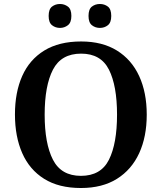

<svg xmlns="http://www.w3.org/2000/svg" viewBox="-20 -933 812 963"><path d="M386 10Q275 10 201.5 -36Q128 -82 91.5 -165Q55 -248 55 -359Q55 -470 91.5 -552Q128 -634 202 -679.5Q276 -725 387 -725Q493 -725 566.5 -679.5Q640 -634 678 -551.5Q716 -469 716 -358Q716 -247 678 -164.5Q640 -82 566.5 -36Q493 10 386 10ZM386 -51Q486 -51 526.5 -132Q567 -213 567 -358Q567 -503 526.5 -583.5Q486 -664 387 -664Q287 -664 245.5 -583.5Q204 -503 204 -358Q204 -213 245.5 -132Q287 -51 386 -51ZM481 -793Q458 -793 441 -806.5Q424 -820 424 -853Q424 -887 441 -900Q458 -913 481 -913Q504 -913 521 -900Q538 -887 538 -853Q538 -820 521 -806.5Q504 -793 481 -793ZM281 -793Q258 -793 241 -806.5Q224 -820 224 -853Q224 -887 241 -900Q258 -913 281 -913Q303 -913 320.5 -900Q338 -887 338 -853Q338 -820 320.5 -806.5Q303 -793 281 -793Z"/></svg>

Font: Noto Nastaliq Urdu SemiBold
Style: Regular
Weight: 600
Version: Version 3.007